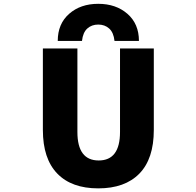

<svg xmlns="http://www.w3.org/2000/svg" viewBox="-20 -990 1040 1021"><path d="M391.6 -732.4V-288.1Q391.6 -136.7 504.9 -136.7Q618.2 -136.7 618.2 -288.1V-732.4H797.9V-298.8Q797.9 -145.5 721.2 -66.9Q644.5 11.7 502.4 11.7Q360.4 11.7 284.2 -67.4Q208 -146.5 208 -298.8V-732.4ZM718.8 -772.5H588.9Q584 -817.4 560.5 -838.4Q537.1 -859.4 502.4 -859.4Q467.8 -859.4 444.3 -838.4Q420.9 -817.4 416 -772.5H287.1Q287.1 -863.3 347.7 -916.5Q408.2 -969.7 502.4 -969.7Q596.7 -969.7 657.7 -916.5Q718.8 -863.3 718.8 -772.5Z"/></svg>

Font: GenEi Gothic M Heavy
Style: Regular
Weight: 800
Designer: o_tamon (Modified); [Source Han Sans]
Ryoko NISHIZUKA  (kana & ideographs); Paul D. Hunt (Latin, Greek & Cyrillic); Wenl
Version: Version 1.1a;Original Version 1.004